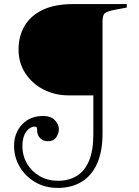

<svg xmlns="http://www.w3.org/2000/svg" viewBox="-20 -693 684 942"><path d="M264 229Q201 229 152.5 200.5Q104 172 76.5 125Q49 78 49 23Q49 -40 88 -82Q127 -124 192 -124Q229 -124 249 -103.5Q269 -83 269 -59Q269 -39 256 -19.5Q243 0 215 0Q194 0 178 -14Q162 -28 162 -58V-61Q162 -67 158 -69.5Q154 -72 148 -72Q138 -72 124 -62.5Q110 -53 100 -31.5Q90 -10 90 23Q90 72 113 110.5Q136 149 175.5 171.5Q215 194 265 194Q317 194 356 170.5Q395 147 416.5 96.5Q438 46 438 -35V-225H318Q249 -225 193 -254Q137 -283 104 -334Q71 -385 71 -451Q71 -516 101 -566.5Q131 -617 190.5 -645Q250 -673 339 -673H602V-656L544 -645Q505 -638 494 -628Q483 -618 483 -586V-37Q483 51 456 110.5Q429 170 379.5 199.5Q330 229 264 229Z"/></svg>

Font: Ibarra Real Nova Medium
Style: Regular
Weight: 500
Designer: Jose Maria Ribagorda & Octavio Pardo
Foundry: Jose Maria Ribagorda
Version: Version 2.000